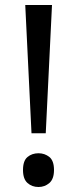

<svg xmlns="http://www.w3.org/2000/svg" viewBox="-20 -734 309 768"><path d="M163 -201H106L81 -714H188ZM72 -54Q72 -91 90 -106Q108 -121 134 -121Q159 -121 177.5 -106Q196 -91 196 -54Q196 -18 177.5 -2Q159 14 134 14Q108 14 90 -2Q72 -18 72 -54Z"/></svg>

Font: Noto Sans Myanmar UI
Style: Regular
Weight: 400
Designer: Monotype Design Team
Foundry: Monotype Imaging Inc.
Version: Version 2.103; ttfautohint (v1.8.4.7-5d5b)